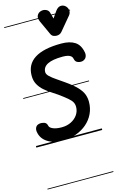

<svg xmlns="http://www.w3.org/2000/svg" viewBox="-240 -1380 1178 1895"><g transform="rotate(-15 348.5 -432.0)"><path d="M266 0Q173 0 112.2 -39Q51.5 -78 40 -145.5Q34.5 -172 45.2 -193.5Q56 -215 84 -220Q106.5 -224.5 132.5 -216.5Q158.5 -208.5 164.5 -176.5Q169 -156.5 202.5 -142.5Q236 -128.5 290 -128.5Q343.5 -128.5 386 -149.8Q428.5 -171 453.2 -207Q478 -243 478 -287.5Q478 -315 465.8 -336.5Q453.5 -358 423.5 -383.5Q393.5 -409 340.5 -447.5Q311.5 -468 276 -490.5Q240.5 -513 208 -541.5Q175.5 -570 154.5 -607.8Q133.5 -645.5 133.5 -696.5Q133.5 -812 225 -870.2Q316.5 -928.5 498 -928.5Q584 -928.5 635.5 -895.2Q687 -862 701 -783Q705.5 -758 695.5 -737Q685.5 -716 659 -707Q636 -701 609.2 -710.2Q582.5 -719.5 577 -752Q574 -768.5 562.2 -779Q550.5 -789.5 529.2 -794.8Q508 -800 476.5 -800Q374.5 -800 323.2 -774Q272 -748 272 -696.5Q272 -674.5 297.8 -650.2Q323.5 -626 361.2 -601Q399 -576 435 -550Q509 -498.5 547.2 -458Q585.5 -417.5 599.5 -380.8Q613.5 -344 613.5 -303Q613.5 -238 587.5 -182.8Q561.5 -127.5 514.2 -86.5Q467 -45.5 403.8 -22.8Q340.5 0 266 0ZM266 0Q173 0 112.2 -39Q51.5 -78 40 -145.5Q34.5 -172 45.2 -193.5Q56 -215 84 -220Q106.5 -224.5 132.5 -216.5Q158.5 -208.5 164.5 -176.5Q169 -156.5 202.5 -142.5Q236 -128.5 290 -128.5Q343.5 -128.5 386 -149.8Q428.5 -171 453.2 -207Q478 -243 478 -287.5Q478 -315 465.8 -336.5Q453.5 -358 423.5 -383.5Q393.5 -409 340.5 -447.5Q311.5 -468 276 -490.5Q240.5 -513 208 -541.5Q175.5 -570 154.5 -607.8Q133.5 -645.5 133.5 -696.5Q133.5 -812 225 -870.2Q316.5 -928.5 498 -928.5Q584 -928.5 635.5 -895.2Q687 -862 701 -783Q705.5 -758 695.5 -737Q685.5 -716 659 -707Q636 -701 609.2 -710.2Q582.5 -719.5 577 -752Q574 -768.5 562.2 -779Q550.5 -789.5 529.2 -794.8Q508 -800 476.5 -800Q374.5 -800 323.2 -774Q272 -748 272 -696.5Q272 -674.5 297.8 -650.2Q323.5 -626 361.2 -601Q399 -576 435 -550Q509 -498.5 547.2 -458Q585.5 -417.5 599.5 -380.8Q613.5 -344 613.5 -303Q613.5 -238 587.5 -182.8Q561.5 -127.5 514.2 -86.5Q467 -45.5 403.8 -22.8Q340.5 0 266 0ZM476.5 -1015Q459.5 -1015 443.2 -1021.5Q427 -1028 417.5 -1048L351.5 -1192Q334 -1230.5 346.2 -1256Q358.5 -1281.5 385.5 -1289.5Q412.5 -1298 438.8 -1287Q465 -1276 471.5 -1249.5L488.5 -1187L534 -1252Q558.5 -1286 586.2 -1288.5Q614 -1291 635.5 -1272Q656.5 -1252.5 659 -1225.2Q661.5 -1198 644 -1176.5L529 -1039Q518 -1026 504.2 -1020.5Q490.5 -1015 476.5 -1015ZM-5 420.5H668V428.5H-5ZM-5 -16H668V0H-5ZM-5 -505.5H668V-497.5H-5ZM-5 -1230H668V-1222H-5Z"/></g></svg>

Font: Edu VIC WA NT Pre Guide
Style: Regular
Weight: 400
Designer: Tina and Corey Anderson, Eben Sorkin, Mirko Velimirovic
Foundry: Google for Education
Version: Version 1.000